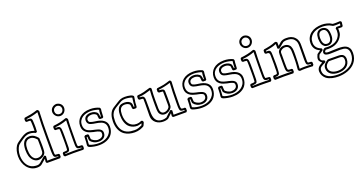

<svg xmlns="http://www.w3.org/2000/svg" viewBox="-48 -1580 5077 2702"><g transform="rotate(-20 2490.5 -229.0)"><path d="M395 -338.9Q385.7 -349.6 375.7 -359.6Q365.7 -369.6 354.2 -377.2Q342.8 -384.8 329.3 -389.4Q315.9 -394 298.8 -394Q272.5 -394 255.1 -382.8Q237.8 -371.6 227.5 -352.8Q217.3 -334 213.4 -309.8Q209.5 -285.6 209.5 -259.3Q209.5 -231.9 213.9 -202.9Q218.3 -173.8 229.2 -150.1Q240.2 -126.5 259.5 -111.3Q278.8 -96.2 308.1 -96.2Q320.3 -96.2 332.5 -99.1Q344.7 -102.1 355.7 -107.4Q366.7 -112.8 375.2 -120.8Q383.8 -128.9 388.7 -139.2Q394.5 -151.9 394.5 -165.8Q394.5 -179.7 395 -193.4Q395.5 -203.6 395.8 -213.9Q396 -224.1 396 -234.4Q396 -248.5 396 -259.8Q396 -271 396 -281.7Q396 -292.5 395.8 -304Q395.5 -315.4 395 -329.6ZM422.4 -349.1Q422.9 -333 423.6 -318.6Q424.3 -304.2 424.8 -289.6Q425.3 -274.9 425.5 -259.5Q425.8 -244.1 425.8 -225.6Q425.8 -212.4 425.3 -197.5Q424.8 -182.6 423.8 -168.7Q422.9 -154.8 420.7 -143.6Q418.5 -132.3 415 -126Q407.7 -112.8 396.2 -101.6Q384.8 -90.3 370.4 -82.5Q356 -74.7 340.1 -70.3Q324.2 -65.9 308.1 -65.9Q285.6 -65.9 266.8 -74.7Q248 -83.5 233.2 -97.9Q218.3 -112.3 207.8 -130.6Q197.3 -148.9 191.9 -168Q186.5 -186 183.6 -210Q180.7 -233.9 180.7 -259.3Q180.7 -294.4 186.8 -324.5Q192.9 -354.5 206.8 -376.5Q220.7 -398.4 242.9 -410.9Q265.1 -423.3 297.4 -423.3Q318.8 -423.3 335.9 -418Q353 -412.6 367.4 -403.6Q381.8 -394.5 394.3 -382.6Q406.7 -370.6 418 -357.4ZM615.2 -37.1V-2Q611.3 2.4 608.2 6.6Q605 10.7 601.1 14.6Q568.8 14.6 537.6 14.9Q506.3 15.1 474.1 15.1Q458.5 15.1 442.4 14.9Q426.3 14.6 410.6 14.6Q402.3 14.6 398.4 8.5Q394.5 2.4 391.1 -4.4Q392.6 -15.6 393.3 -22.9Q394 -30.3 394.8 -35.2Q395.5 -40 396 -43.5Q396.5 -46.9 397.5 -51.3Q389.2 -44.9 384.3 -41.3Q379.4 -37.6 375.5 -34.2Q371.6 -30.8 366.9 -26.9Q362.3 -22.9 354 -16.1Q341.8 -5.9 329.3 5.4Q316.9 16.6 300.8 22Q289.6 25.9 277.6 27.3Q265.6 28.8 253.9 28.8Q207 28.8 169.9 9Q132.8 -10.7 106.7 -43.7Q80.6 -76.7 66.7 -119.9Q52.7 -163.1 52.7 -209.5Q52.7 -229.5 55.2 -250.2Q57.6 -271 62.5 -291.3Q67.4 -311.5 75 -329.6Q82.5 -347.7 92.3 -362.3Q106.4 -383.3 127.4 -398.4Q148.4 -413.6 168.9 -427.7Q184.6 -438.5 200.4 -449Q216.3 -459.5 233.2 -468Q250 -476.6 268.6 -481.7Q287.1 -486.8 308.6 -486.8Q331.1 -486.8 353 -482.4Q375 -478 394 -470.7Q394.5 -481.4 394.8 -491.9Q395 -502.4 395 -513.2Q395 -527.8 394.8 -542.5Q394.5 -557.1 394 -570.8Q393.6 -584.5 392.8 -595.9Q392.1 -607.4 390.6 -615.2Q390.6 -623 385.3 -625Q379.9 -627 371.6 -627Q360.4 -627 349.6 -626.5Q338.9 -626 332 -626L316.9 -641.1V-677.2Q319.8 -681.2 322.8 -684.3Q325.7 -687.5 328.6 -690.9Q378.9 -697.3 426.5 -707Q474.1 -716.8 521.5 -733.4Q534.7 -733.4 540.5 -726.3Q546.4 -719.2 551.3 -709Q546.4 -613.8 545.2 -519.3Q543.9 -424.8 543.9 -329.6Q543.9 -320.8 543.9 -301.5Q543.9 -282.2 544.2 -258.1Q544.4 -233.9 544.4 -207.8Q544.4 -181.6 544.7 -158.7Q544.9 -135.7 545.2 -118.9Q545.4 -102.1 545.4 -96.7Q545.9 -87.4 546.1 -75.7Q546.4 -64 550.3 -55.7Q563.5 -53.2 576.2 -52Q588.9 -50.8 602.5 -49.8ZM578.1 -22Q570.3 -22.9 562.7 -23.2Q555.2 -23.4 548.6 -24.9Q542 -26.4 536.4 -29.3Q530.8 -32.2 526.9 -38.1Q521.5 -46.9 519 -62.7Q516.6 -78.6 515.6 -96.2Q514.6 -113.8 514.6 -130.4Q514.6 -147 514.6 -156.2V-201.7V-327.1Q514.6 -421.9 515.9 -515.1Q517.1 -608.4 522 -702.6Q479 -688 435.3 -678.5Q391.6 -668.9 346.2 -663.6V-654.8Q348.6 -654.8 353.5 -655Q358.4 -655.3 365.2 -655.3Q372.6 -655.3 380.4 -654.8Q388.2 -654.3 395 -652.8Q401.9 -651.4 406.7 -648.4Q411.6 -645.5 413.1 -640.6Q419.4 -631.3 420.7 -617.7Q421.9 -604 422.4 -593.8Q423.3 -573.2 424.1 -553Q424.8 -532.7 424.8 -512.2Q424.8 -479 421.9 -446.8Q417.5 -443.8 412.8 -441.2Q408.2 -438.5 403.3 -435.5Q393.1 -439.9 383.1 -443.8Q373 -447.8 362.5 -450.9Q352.1 -454.1 340.3 -455.8Q328.6 -457.5 314.9 -457.5Q293 -457.5 275.6 -452.9Q258.3 -448.2 242.9 -440.4Q227.5 -432.6 213.9 -423.1Q200.2 -413.6 185.5 -403.8Q169.4 -392.6 153.3 -381.1Q137.2 -369.6 123 -355.5Q102.5 -326.2 92 -288.8Q81.5 -251.5 81.5 -211.9Q81.5 -186.5 85.9 -161.4Q90.3 -136.2 99.1 -113.3Q107.9 -90.3 121.3 -70.6Q134.8 -50.8 152.8 -36.1Q176.3 -16.6 205.1 -9Q233.9 -1.5 263.7 -1.5Q276.4 -1.5 285.9 -4.6Q295.4 -7.8 303.7 -12.9Q312 -18.1 320.1 -25.1Q328.1 -32.2 337.4 -40Q353.5 -53.7 369.1 -67.9Q384.8 -82 401.9 -95.2Q407.2 -92.3 412.8 -89.6Q418.5 -86.9 423.8 -84.5Q423.3 -73.7 422.9 -65.7Q422.4 -57.6 421.9 -50Q421.4 -42.5 420.9 -34.2Q420.4 -25.9 420.4 -14.2V-13.2Q424.8 -13.7 429.2 -14.2Q433.6 -14.6 440.9 -14.9Q448.2 -15.1 460 -15.4Q471.7 -15.6 490.7 -15.6Q507.8 -15.6 530.8 -15.4Q553.7 -15.1 585.9 -14.6V-22Z M659.2 -0.5V-36.6Q662.1 -40.5 665 -43.7Q668 -46.9 670.9 -50.3Q685.1 -51.3 700.9 -51.8Q716.8 -52.2 730.5 -57.6L731.9 -62Q732.4 -63.5 732.9 -64.5Q732.9 -63.5 732.2 -60.8Q731.4 -58.1 730.5 -58.1Q731.9 -58.1 732.9 -65.7Q733.9 -73.2 734.6 -85.7Q735.4 -98.1 735.8 -113.8Q736.3 -129.4 736.6 -145.5Q736.8 -161.6 736.8 -176.5Q736.8 -191.4 736.8 -202.1Q736.8 -229.5 736.3 -255.1Q735.8 -280.8 735.8 -309.1Q735.8 -318.4 735.6 -328.4Q735.4 -338.4 734.9 -347.7Q734.4 -356.9 733.4 -364.3Q732.4 -371.6 730.5 -375Q716.8 -378.4 702.6 -378.7Q688.5 -378.9 674.3 -378.9L659.2 -394V-431.2Q662.1 -435.1 665 -438.2Q668 -441.4 670.9 -444.8Q696.8 -447.8 721.2 -451.4Q745.6 -455.1 769.3 -460.2Q793 -465.3 816.4 -472.2Q839.8 -479 864.3 -488.3Q877 -488.3 882.8 -481.4Q888.7 -474.6 893.1 -464.8Q889.2 -405.8 888.4 -348.6Q887.7 -291.5 887.7 -232.9Q887.7 -217.8 887.7 -205.8Q887.7 -193.8 887.5 -181.2Q887.2 -168.5 887.2 -152.8Q887.2 -137.2 887.2 -115.2Q887.2 -98.6 888.2 -82.8Q889.2 -66.9 892.6 -58.6Q893.6 -58.6 893.6 -58.1Q907.7 -55.2 922.1 -54.4Q936.5 -53.7 950.7 -52.7Q956.5 -45.9 963.4 -40V-2Q959.5 2.4 956.3 6.6Q953.1 10.7 949.2 14.6Q911.6 13.7 874 12.7Q836.4 11.7 798.3 11.7Q736.8 11.7 674.3 14.6ZM807.1 -17.6Q839.4 -17.6 870.8 -16.8Q902.3 -16.1 934.1 -15.1V-24.4Q915.5 -25.4 901.4 -26.4Q887.2 -27.3 877.7 -33.9Q868.2 -40.5 863.5 -54.9Q858.9 -69.3 858.9 -97.2Q858.9 -117.2 858.6 -136.7Q858.4 -156.2 858.4 -175.8Q858.4 -181.6 858.6 -202.1Q858.9 -222.7 859.1 -250.7Q859.4 -278.8 859.9 -311Q860.4 -343.3 860.8 -372.6Q861.3 -401.9 862.1 -424.8Q862.8 -447.8 863.3 -457Q820.8 -440.4 777.3 -430.9Q733.9 -421.4 688.5 -417.5V-408.2Q705.6 -407.7 719.5 -407Q733.4 -406.2 743.2 -399.7Q752.9 -393.1 758.3 -377.9Q763.7 -362.8 763.7 -333Q763.7 -329.6 764.2 -326.2Q764.6 -322.8 764.6 -318.8Q764.6 -319.8 764.9 -311Q765.1 -302.2 765.1 -290Q765.1 -277.8 765.4 -264.9Q765.6 -252 765.6 -243.7Q765.6 -205.6 765.1 -168.5Q764.6 -131.3 764.6 -93.8Q764.6 -84.5 763.9 -75.2Q763.2 -65.9 760.3 -58.1Q759.8 -44.9 752 -38.1Q744.1 -31.2 733.2 -27.8Q722.2 -24.4 710 -23.9Q697.8 -23.4 688.5 -22.5V-14.6ZM809.6 -721.7Q826.2 -720.2 841.8 -713.9Q857.4 -707.5 869.6 -696.3Q881.8 -685.1 889.2 -669.4Q896.5 -653.8 896.5 -633.3Q896.5 -615.7 889.9 -599.4Q883.3 -583 871.6 -570.3Q859.9 -557.6 843.5 -550Q827.1 -542.5 808.1 -542.5Q789.1 -542.5 772.7 -550Q756.3 -557.6 744.4 -570.3Q732.4 -583 725.3 -599.4Q718.3 -615.7 718.3 -633.3Q718.3 -650.4 724.6 -665.8Q731 -681.2 742.4 -692.9Q753.9 -704.6 769.8 -712.2Q785.6 -719.7 804.7 -721.2ZM808.1 -692.4Q793 -690.9 781.7 -685.3Q770.5 -679.7 762.9 -671.4Q755.4 -663.1 751.7 -652.6Q748 -642.1 748 -631.3Q748 -620.1 752 -609.4Q755.9 -598.6 763.4 -590.3Q771 -582 782.5 -576.9Q793.9 -571.8 808.6 -571.8Q822.8 -571.8 833.7 -576.9Q844.7 -582 852.1 -590.6Q859.4 -599.1 863.3 -609.9Q867.2 -620.6 867.2 -631.8Q867.2 -642.6 863.5 -652.8Q859.9 -663.1 852.5 -671.4Q845.2 -679.7 834.2 -685.3Q823.2 -690.9 808.1 -692.4Z M1042 -168.5H1081.1Q1086.9 -161.6 1093.8 -155.8Q1094.7 -138.2 1095 -124.3Q1095.2 -110.4 1097.7 -93.3Q1100.6 -86.4 1110.4 -78.1Q1120.1 -69.8 1133.5 -62.7Q1147 -55.7 1162.1 -51Q1177.2 -46.4 1191.4 -46.4Q1206.1 -46.4 1220.5 -50Q1234.9 -53.7 1246.6 -61Q1258.3 -68.4 1265.6 -80.1Q1272.9 -91.8 1272.9 -107.9Q1272.9 -113.3 1272.5 -119.6Q1272 -126 1269.5 -131.3Q1265.1 -141.1 1252 -147.7Q1238.8 -154.3 1223.4 -158.7Q1208 -163.1 1193.1 -165.8Q1178.2 -168.5 1169.4 -170.4Q1143.1 -176.3 1116.2 -185.5Q1089.4 -194.8 1067.9 -210.9Q1046.4 -227.1 1033 -251.7Q1019.5 -276.4 1019.5 -313Q1019.5 -351.1 1033.7 -383.5Q1047.9 -416 1075 -439.7Q1102.1 -463.4 1141.8 -477.1Q1181.6 -490.7 1232.9 -490.7Q1269.5 -490.7 1304.7 -483.2Q1339.8 -475.6 1369.1 -460.9Q1375 -452.6 1376.7 -446.5Q1378.4 -440.4 1377.9 -434.6Q1377.4 -428.7 1376 -422.4Q1374.5 -416 1374 -407.2L1369.6 -322.3Q1366.2 -319.3 1363 -316.4Q1359.9 -313.5 1356 -310.5Q1346.7 -310.5 1337.4 -310.8Q1328.1 -311 1318.4 -311L1303.7 -321.3Q1300.8 -335.4 1300 -350.3Q1299.3 -365.2 1296.9 -379.9Q1282.7 -396.5 1263.4 -403.6Q1244.1 -410.6 1223.1 -410.6Q1208 -410.6 1194.3 -407.2Q1180.7 -403.8 1170.4 -397.2Q1160.2 -390.6 1154.1 -380.9Q1147.9 -371.1 1147.9 -357.9Q1147.9 -346.7 1153.8 -333.5Q1157.2 -326.2 1169.2 -320.8Q1181.2 -315.4 1195.8 -311.8Q1210.4 -308.1 1224.6 -306.2Q1238.8 -304.2 1246.1 -303.2Q1279.8 -299.3 1310.1 -289.8Q1340.3 -280.3 1363 -264.2Q1385.7 -248 1398.9 -224.1Q1412.1 -200.2 1412.1 -167Q1412.1 -130.4 1402.8 -101.3Q1393.6 -72.3 1377.2 -50Q1360.8 -27.8 1338.6 -12.5Q1316.4 2.9 1291 12.7Q1265.6 22.5 1237.8 26.9Q1210 31.2 1182.6 31.2Q1164.6 31.2 1146.7 29.8Q1128.9 28.3 1111.8 24.9Q1104.5 23.4 1092 21Q1079.6 18.6 1066.9 15.1Q1054.2 11.7 1042.7 7.1Q1031.2 2.4 1025.9 -2.9Q1021 -7.8 1019.5 -13.9Q1018.1 -20 1018.1 -27.8Q1018.1 -39.6 1020 -51.8Q1022 -64 1022.5 -72.3L1025.4 -154.3ZM1046.4 -25.4Q1059.1 -18.1 1075.7 -12.9Q1092.3 -7.8 1110.6 -4.2Q1128.9 -0.5 1147.9 1.2Q1167 2.9 1184.6 2.9Q1218.3 2.9 1253.7 -5.9Q1289.1 -14.6 1317.9 -34.2Q1346.7 -53.7 1365.2 -84.5Q1383.8 -115.2 1383.8 -159.7Q1383.8 -186.5 1375.5 -204.8Q1367.2 -223.1 1353 -235.6Q1338.9 -248 1320.6 -255.4Q1302.2 -262.7 1282.2 -267.3Q1262.2 -272 1241.7 -274.9Q1221.2 -277.8 1203.6 -281.2Q1184.1 -285.2 1168.7 -290.3Q1153.3 -295.4 1142.3 -304.4Q1131.3 -313.5 1125.5 -327.4Q1119.6 -341.3 1119.6 -362.8Q1120.1 -383.3 1129.2 -397.9Q1138.2 -412.6 1152.6 -421.9Q1167 -431.2 1185.3 -435.5Q1203.6 -439.9 1222.2 -439.9Q1254.9 -439.9 1279.8 -428.7Q1296.9 -420.9 1306.6 -412.6Q1316.4 -404.3 1321.3 -394Q1326.2 -383.8 1327.9 -370.6Q1329.6 -357.4 1331.1 -339.8H1341.3Q1342.3 -365.7 1343 -389.4Q1343.8 -413.1 1349.1 -438Q1345.7 -441.4 1333 -445.3Q1320.3 -449.2 1303.2 -452.9Q1286.1 -456.5 1267.6 -459Q1249 -461.4 1234.4 -461.4Q1199.7 -461.4 1166.3 -453.4Q1132.8 -445.3 1106.4 -428Q1080.1 -410.6 1064 -383.5Q1047.9 -356.4 1047.9 -318.8Q1047.9 -293.5 1054.7 -275.1Q1061.5 -256.8 1073.2 -244.1Q1085 -231.4 1100.6 -223.4Q1116.2 -215.3 1133.5 -210Q1150.9 -204.6 1169.2 -200.7Q1187.5 -196.8 1204.1 -192.9Q1223.6 -188 1241.5 -182.4Q1259.3 -176.8 1272.9 -167.7Q1286.6 -158.7 1294.7 -145.3Q1302.7 -131.8 1302.7 -111.8Q1302.7 -86.9 1293.7 -69.3Q1284.7 -51.8 1269.5 -40.3Q1254.4 -28.8 1234.9 -23.4Q1215.3 -18.1 1194.3 -18.1Q1155.3 -18.1 1123.3 -33.9Q1091.3 -49.8 1072.3 -76.7Q1070.3 -79.6 1068.8 -87.6Q1067.4 -95.7 1066.7 -105.2Q1065.9 -114.7 1065.4 -123.5Q1064.9 -132.3 1064.9 -137.2L1053.7 -138.7Z M1879.4 -57.1Q1874 -44.9 1869.1 -33Q1864.3 -21 1857.9 -9.8Q1856 -6.3 1847.4 -1.7Q1838.9 2.9 1828.6 7.6Q1818.4 12.2 1808.3 15.9Q1798.3 19.5 1793.9 21Q1757.3 32.7 1713.9 32.7Q1673.8 32.7 1634.8 22.2Q1595.7 11.7 1565.4 -8.8Q1540.5 -25.9 1523.4 -48.8Q1506.3 -71.8 1495.6 -98.6Q1484.9 -125.5 1480 -154.8Q1475.1 -184.1 1475.1 -213.4Q1475.1 -238.3 1478.8 -264.9Q1482.4 -291.5 1491.2 -316.2Q1500 -340.8 1515.1 -362.3Q1530.3 -383.8 1553.2 -398.4Q1556.2 -400.4 1567.1 -407.2Q1578.1 -414.1 1590.8 -422.1Q1603.5 -430.2 1614.5 -437Q1625.5 -443.8 1628.4 -445.8Q1645 -456.5 1658.9 -464.1Q1672.9 -471.7 1686.8 -476.6Q1700.7 -481.4 1716.1 -483.6Q1731.4 -485.8 1751 -485.8Q1770.5 -485.8 1792.5 -483.4Q1814.5 -481 1833.3 -475.8Q1852.1 -470.7 1864.5 -462.4Q1877 -454.1 1877 -442.4Q1877 -441.4 1876.7 -440.9Q1876.5 -440.4 1876.5 -439.5Q1874 -418.9 1869.9 -398.4Q1865.7 -377.9 1863.8 -357.4Q1862.8 -341.3 1862.3 -325Q1861.8 -308.6 1859.4 -292.5Q1856 -289.6 1852.8 -286.6Q1849.6 -283.7 1845.7 -280.8H1807.6L1792.5 -295.9Q1791.5 -310.1 1790.5 -324.7Q1789.6 -339.4 1786.1 -353.5Q1775.4 -368.7 1754.6 -376.2Q1733.9 -383.8 1711.9 -383.8Q1686.5 -383.8 1669.9 -374Q1653.3 -364.3 1644 -347.7Q1634.8 -331.1 1631.1 -309.1Q1627.4 -287.1 1627.4 -262.7Q1627.4 -219.2 1637.7 -183.8Q1647.9 -148.4 1667.5 -123Q1687 -97.7 1714.6 -84Q1742.2 -70.3 1776.9 -70.3Q1795.4 -70.3 1814.2 -74.7Q1833 -79.1 1850.1 -88.4Q1854.5 -87.9 1857.9 -87.6Q1861.3 -87.4 1864.3 -86.2Q1867.2 -85 1870.1 -82.5Q1873 -80.1 1877 -74.7ZM1836.9 -52.7Q1832 -52.2 1825 -50.3Q1817.9 -48.3 1810.1 -46.4Q1802.2 -44.4 1793.9 -42.7Q1785.6 -41 1778.3 -41Q1749 -41 1721.2 -50Q1693.4 -59.1 1669.4 -77.1Q1648.9 -92.8 1635.5 -114.5Q1622.1 -136.2 1614 -161.1Q1606 -186 1602.5 -212.6Q1599.1 -239.3 1599.1 -264.6Q1599.1 -286.1 1602.3 -308.8Q1605.5 -331.5 1613.5 -351.6Q1621.6 -371.6 1635.3 -386.2Q1648.9 -400.9 1669.9 -406.2Q1680.2 -408.7 1691.7 -410.4Q1703.1 -412.1 1715.8 -412.1Q1730.5 -412.1 1744.9 -409.7Q1759.3 -407.2 1772.2 -401.9Q1785.2 -396.5 1795.7 -387.7Q1806.2 -378.9 1813 -366.2Q1815.4 -362.3 1816.9 -355Q1818.4 -347.7 1819.1 -339.4Q1819.8 -331.1 1820.3 -323Q1820.8 -314.9 1820.8 -310.1H1832.5Q1833 -314 1834.2 -329.3Q1835.4 -344.7 1837.4 -364.5Q1839.4 -384.3 1841.8 -404.8Q1844.2 -425.3 1847.2 -439.5Q1838.4 -443.4 1826.7 -446.5Q1814.9 -449.7 1801.5 -452.1Q1788.1 -454.6 1773.9 -456.1Q1759.8 -457.5 1746.1 -457.5Q1728 -457.5 1714.1 -454.6Q1700.2 -451.7 1688.7 -446.8Q1677.2 -441.9 1666.7 -435.3Q1656.2 -428.7 1645 -421.9Q1629.4 -412.1 1613 -402.8Q1596.7 -393.6 1581.3 -382.8Q1565.9 -372.1 1552.2 -359.4Q1538.6 -346.7 1528.8 -329.6Q1513.2 -303.2 1509 -272Q1504.9 -240.7 1504.9 -212.4Q1504.9 -182.6 1510.3 -153.3Q1515.6 -124 1527.8 -98.1Q1540 -72.3 1560.1 -51.5Q1580.1 -30.8 1609.4 -17.6Q1636.7 -5.4 1665.8 -1.5Q1694.8 2.4 1724.1 2.4Q1753.9 2.4 1780.8 -6.3Q1807.6 -15.1 1834 -27.8Q1836.4 -33.2 1837.6 -35.9Q1838.9 -38.6 1839.8 -40.8Q1840.8 -43 1842 -45.7Q1843.3 -48.3 1845.7 -53.7Z M1916 -392.1V-429.2Q1918.9 -433.1 1921.9 -436.3Q1924.8 -439.5 1927.7 -442.9Q1978 -445.8 2025.6 -457.8Q2073.2 -469.7 2121.1 -485.4Q2129.9 -483.4 2136 -480Q2142.1 -476.6 2145 -462.9Q2141.6 -418.9 2140.1 -376Q2138.7 -333 2138.7 -289.1Q2138.7 -266.6 2139.2 -235.1Q2139.6 -203.6 2139.6 -167Q2140.1 -152.3 2143.1 -138.7Q2146 -125 2152.8 -114.5Q2159.7 -104 2170.7 -97.4Q2181.6 -90.8 2198.2 -90.8Q2209.5 -90.8 2220.9 -94.2Q2232.4 -97.7 2242.7 -103.3Q2252.9 -108.9 2261.5 -116.7Q2270 -124.5 2275.9 -133.3Q2281.2 -141.6 2282.5 -151.6Q2283.7 -161.6 2283.7 -171.4Q2283.7 -175.3 2283.7 -190.7Q2283.7 -206.1 2283.4 -227.1Q2283.2 -248 2283.2 -271.5Q2283.2 -294.9 2283 -315.2Q2282.7 -335.4 2282.5 -349.6Q2282.2 -363.8 2282.2 -365.2Q2282.2 -366.7 2282.5 -367.7Q2282.7 -368.7 2282.7 -369.6Q2282.7 -371.6 2281 -372.3Q2279.3 -373 2272.5 -373Q2278.3 -373 2278.3 -373.5Q2278.3 -373.5 2272 -374Q2265.6 -374.5 2256.8 -375.2Q2248 -376 2238.8 -376.5Q2229.5 -377 2224.1 -377L2209 -392.1V-429.2Q2211.9 -433.1 2214.8 -436.3Q2217.8 -439.5 2220.7 -442.9Q2246.6 -446.8 2272.2 -450Q2297.9 -453.1 2323.7 -458.5Q2347.2 -463.9 2370.1 -470.9Q2393.1 -478 2416.5 -485.4Q2429.2 -485.4 2434.1 -478.8Q2439 -472.2 2442.9 -462.9Q2438.5 -388.7 2436.3 -316.7Q2434.1 -244.6 2434.1 -170.9Q2434.1 -164.1 2433.8 -151.6Q2433.6 -139.2 2433.6 -124.5Q2433.6 -101.6 2434.3 -87.4Q2435.1 -73.2 2438.5 -65.7Q2441.9 -58.1 2449.2 -55.4Q2456.5 -52.7 2469.7 -52.7Q2474.6 -52.7 2480.5 -53Q2486.3 -53.2 2493.2 -53.7Q2499 -46.9 2505.9 -41V-2Q2502 2.4 2498.8 6.6Q2495.6 10.7 2491.7 14.6H2298.8Q2294.9 12.7 2290.3 10.5Q2285.6 8.3 2283.2 4.4L2280.3 -4.4L2283.2 -46.4Q2273.4 -39.1 2263.2 -29.3Q2252.9 -19.5 2243.9 -10.5Q2234.9 -1.5 2227.3 5.6Q2219.7 12.7 2215.3 14.6Q2206.5 18.6 2197 21.2Q2187.5 23.9 2178 25.4Q2168.5 26.9 2159.4 27.3Q2150.4 27.8 2142.6 27.8Q2113.8 27.8 2085.7 19Q2057.6 10.3 2035.4 -7.6Q2013.2 -25.4 1999.5 -52Q1985.8 -78.6 1985.8 -113.8Q1985.8 -157.2 1986.8 -200.4Q1987.8 -243.7 1987.8 -287.6Q1987.8 -300.8 1987.8 -314.2Q1987.8 -327.6 1987.3 -341.3Q1987.3 -343.8 1987.5 -346.9Q1987.8 -350.1 1987.8 -354Q1987.8 -359.4 1987.1 -364.3Q1986.3 -369.1 1983.9 -371.6Q1979 -374 1972.2 -375Q1965.3 -376 1958 -376.2Q1950.7 -376.5 1943.6 -376.5Q1936.5 -376.5 1931.2 -377ZM1949.7 -406.2Q1960 -405.3 1971.7 -405.3Q1983.4 -405.3 1993.4 -400.4Q2003.4 -395.5 2010 -382.6Q2016.6 -369.6 2016.6 -342.8Q2016.6 -338.4 2016.8 -323.5Q2017.1 -308.6 2017.1 -291.3Q2017.1 -273.9 2017.3 -259Q2017.6 -244.1 2017.6 -239.7Q2017.6 -223.1 2017.6 -215.1Q2017.6 -207 2017.3 -201.2Q2017.1 -195.3 2017.1 -188.2Q2017.1 -181.2 2017.1 -166.5Q2017.1 -131.3 2022.2 -100.8Q2027.3 -70.3 2041.3 -48.1Q2055.2 -25.9 2079.1 -12.9Q2103 0 2141.1 0Q2170.9 0 2202.1 -11.2Q2224.1 -32.2 2245.4 -52.7Q2266.6 -73.2 2291 -91.8Q2296.4 -88.9 2302 -86.2Q2307.6 -83.5 2313 -81.1Q2313 -69.3 2313 -62Q2313 -54.7 2312.5 -48.1Q2312 -41.5 2311.5 -33.9Q2311 -26.4 2310.1 -14.6Q2312 -14.6 2313 -14.6Q2314 -14.6 2315.4 -14.4Q2316.9 -14.2 2320.1 -14.2Q2323.2 -14.2 2330.1 -14.2Q2336.9 -14.2 2348.1 -14.2Q2359.4 -14.2 2376.7 -14.4Q2394 -14.6 2418.5 -14.6Q2442.9 -14.6 2476.6 -14.6V-25.4Q2463.9 -25.9 2449 -26.9Q2434.1 -27.8 2422.9 -34.7Q2415 -39.6 2411.4 -51.3Q2407.7 -63 2406.2 -76.7Q2404.8 -90.3 2404.8 -103.5Q2404.8 -116.7 2404.8 -124.5V-169.4Q2404.8 -241.7 2407 -312Q2409.2 -382.3 2413.1 -454.1Q2369.1 -439.9 2326.7 -430.7Q2284.2 -421.4 2238.3 -416V-406.2Q2244.6 -405.8 2256.3 -405.8Q2268.1 -405.8 2280 -402.8Q2292 -399.9 2301.3 -392.1Q2310.5 -384.3 2311.5 -368.2Q2312 -363.8 2312.3 -350.1Q2312.5 -336.4 2312.7 -320.8Q2313 -305.2 2313.2 -291.5Q2313.5 -277.8 2313.5 -273.4Q2313.5 -249.5 2313.2 -225.8Q2313 -202.1 2313 -178.7Q2313 -163.1 2311.3 -147.2Q2309.6 -131.3 2300.8 -117.7Q2293 -105.5 2281.5 -95.2Q2270 -85 2256.3 -77.6Q2242.7 -70.3 2227.8 -66.2Q2212.9 -62 2197.8 -62Q2179.2 -62 2162.4 -68.8Q2145.5 -75.7 2132.3 -91.3Q2119.1 -106.9 2115.2 -126.5Q2111.3 -146 2110.4 -165.5Q2109.4 -196.8 2109.4 -227.3Q2109.4 -257.8 2109.4 -287.6Q2109.4 -329.1 2110.6 -370.1Q2111.8 -411.1 2115.2 -452.6Q2073.7 -439.5 2031.5 -428.5Q1989.3 -417.5 1945.3 -415V-406.7Z M2584.5 -168.5H2623.5Q2629.4 -161.6 2636.2 -155.8Q2637.2 -138.2 2637.5 -124.3Q2637.7 -110.4 2640.1 -93.3Q2643.1 -86.4 2652.8 -78.1Q2662.6 -69.8 2676 -62.7Q2689.5 -55.7 2704.6 -51Q2719.7 -46.4 2733.9 -46.4Q2748.5 -46.4 2762.9 -50Q2777.3 -53.7 2789.1 -61Q2800.8 -68.4 2808.1 -80.1Q2815.4 -91.8 2815.4 -107.9Q2815.4 -113.3 2814.9 -119.6Q2814.5 -126 2812 -131.3Q2807.6 -141.1 2794.4 -147.7Q2781.2 -154.3 2765.9 -158.7Q2750.5 -163.1 2735.6 -165.8Q2720.7 -168.5 2711.9 -170.4Q2685.5 -176.3 2658.7 -185.5Q2631.8 -194.8 2610.4 -210.9Q2588.9 -227.1 2575.4 -251.7Q2562 -276.4 2562 -313Q2562 -351.1 2576.2 -383.5Q2590.3 -416 2617.4 -439.7Q2644.5 -463.4 2684.3 -477.1Q2724.1 -490.7 2775.4 -490.7Q2812 -490.7 2847.2 -483.2Q2882.3 -475.6 2911.6 -460.9Q2917.5 -452.6 2919.2 -446.5Q2920.9 -440.4 2920.4 -434.6Q2919.9 -428.7 2918.5 -422.4Q2917 -416 2916.5 -407.2L2912.1 -322.3Q2908.7 -319.3 2905.5 -316.4Q2902.3 -313.5 2898.4 -310.5Q2889.2 -310.5 2879.9 -310.8Q2870.6 -311 2860.8 -311L2846.2 -321.3Q2843.3 -335.4 2842.5 -350.3Q2841.8 -365.2 2839.4 -379.9Q2825.2 -396.5 2805.9 -403.6Q2786.6 -410.6 2765.6 -410.6Q2750.5 -410.6 2736.8 -407.2Q2723.1 -403.8 2712.9 -397.2Q2702.6 -390.6 2696.5 -380.9Q2690.4 -371.1 2690.4 -357.9Q2690.4 -346.7 2696.3 -333.5Q2699.7 -326.2 2711.7 -320.8Q2723.6 -315.4 2738.3 -311.8Q2752.9 -308.1 2767.1 -306.2Q2781.2 -304.2 2788.6 -303.2Q2822.3 -299.3 2852.5 -289.8Q2882.8 -280.3 2905.5 -264.2Q2928.2 -248 2941.4 -224.1Q2954.6 -200.2 2954.6 -167Q2954.6 -130.4 2945.3 -101.3Q2936 -72.3 2919.7 -50Q2903.3 -27.8 2881.1 -12.5Q2858.9 2.9 2833.5 12.7Q2808.1 22.5 2780.3 26.9Q2752.4 31.2 2725.1 31.2Q2707 31.2 2689.2 29.8Q2671.4 28.3 2654.3 24.9Q2647 23.4 2634.5 21Q2622.1 18.6 2609.4 15.1Q2596.7 11.7 2585.2 7.1Q2573.7 2.4 2568.4 -2.9Q2563.5 -7.8 2562 -13.9Q2560.5 -20 2560.5 -27.8Q2560.5 -39.6 2562.5 -51.8Q2564.5 -64 2564.9 -72.3L2567.9 -154.3ZM2588.9 -25.4Q2601.6 -18.1 2618.2 -12.9Q2634.8 -7.8 2653.1 -4.2Q2671.4 -0.5 2690.4 1.2Q2709.5 2.9 2727.1 2.9Q2760.7 2.9 2796.1 -5.9Q2831.5 -14.6 2860.4 -34.2Q2889.2 -53.7 2907.7 -84.5Q2926.3 -115.2 2926.3 -159.7Q2926.3 -186.5 2918 -204.8Q2909.7 -223.1 2895.5 -235.6Q2881.3 -248 2863 -255.4Q2844.7 -262.7 2824.7 -267.3Q2804.7 -272 2784.2 -274.9Q2763.7 -277.8 2746.1 -281.2Q2726.6 -285.2 2711.2 -290.3Q2695.8 -295.4 2684.8 -304.4Q2673.8 -313.5 2668 -327.4Q2662.1 -341.3 2662.1 -362.8Q2662.6 -383.3 2671.6 -397.9Q2680.7 -412.6 2695.1 -421.9Q2709.5 -431.2 2727.8 -435.5Q2746.1 -439.9 2764.6 -439.9Q2797.4 -439.9 2822.3 -428.7Q2839.4 -420.9 2849.1 -412.6Q2858.9 -404.3 2863.8 -394Q2868.7 -383.8 2870.4 -370.6Q2872.1 -357.4 2873.5 -339.8H2883.8Q2884.8 -365.7 2885.5 -389.4Q2886.2 -413.1 2891.6 -438Q2888.2 -441.4 2875.5 -445.3Q2862.8 -449.2 2845.7 -452.9Q2828.6 -456.5 2810.1 -459Q2791.5 -461.4 2776.9 -461.4Q2742.2 -461.4 2708.7 -453.4Q2675.3 -445.3 2648.9 -428Q2622.6 -410.6 2606.4 -383.5Q2590.3 -356.4 2590.3 -318.8Q2590.3 -293.5 2597.2 -275.1Q2604 -256.8 2615.7 -244.1Q2627.4 -231.4 2643.1 -223.4Q2658.7 -215.3 2676 -210Q2693.4 -204.6 2711.7 -200.7Q2730 -196.8 2746.6 -192.9Q2766.1 -188 2783.9 -182.4Q2801.8 -176.8 2815.4 -167.7Q2829.1 -158.7 2837.2 -145.3Q2845.2 -131.8 2845.2 -111.8Q2845.2 -86.9 2836.2 -69.3Q2827.1 -51.8 2812 -40.3Q2796.9 -28.8 2777.3 -23.4Q2757.8 -18.1 2736.8 -18.1Q2697.8 -18.1 2665.8 -33.9Q2633.8 -49.8 2614.7 -76.7Q2612.8 -79.6 2611.3 -87.6Q2609.9 -95.7 2609.1 -105.2Q2608.4 -114.7 2607.9 -123.5Q2607.4 -132.3 2607.4 -137.2L2596.2 -138.7Z M3043 -168.5H3082Q3087.9 -161.6 3094.7 -155.8Q3095.7 -138.2 3095.9 -124.3Q3096.2 -110.4 3098.6 -93.3Q3101.6 -86.4 3111.3 -78.1Q3121.1 -69.8 3134.5 -62.7Q3147.9 -55.7 3163.1 -51Q3178.2 -46.4 3192.4 -46.4Q3207 -46.4 3221.4 -50Q3235.8 -53.7 3247.6 -61Q3259.3 -68.4 3266.6 -80.1Q3273.9 -91.8 3273.9 -107.9Q3273.9 -113.3 3273.4 -119.6Q3272.9 -126 3270.5 -131.3Q3266.1 -141.1 3252.9 -147.7Q3239.7 -154.3 3224.4 -158.7Q3209 -163.1 3194.1 -165.8Q3179.2 -168.5 3170.4 -170.4Q3144 -176.3 3117.2 -185.5Q3090.3 -194.8 3068.8 -210.9Q3047.4 -227.1 3033.9 -251.7Q3020.5 -276.4 3020.5 -313Q3020.5 -351.1 3034.7 -383.5Q3048.8 -416 3075.9 -439.7Q3103 -463.4 3142.8 -477.1Q3182.6 -490.7 3233.9 -490.7Q3270.5 -490.7 3305.7 -483.2Q3340.8 -475.6 3370.1 -460.9Q3376 -452.6 3377.7 -446.5Q3379.4 -440.4 3378.9 -434.6Q3378.4 -428.7 3377 -422.4Q3375.5 -416 3375 -407.2L3370.6 -322.3Q3367.2 -319.3 3364 -316.4Q3360.8 -313.5 3356.9 -310.5Q3347.7 -310.5 3338.4 -310.8Q3329.1 -311 3319.3 -311L3304.7 -321.3Q3301.8 -335.4 3301 -350.3Q3300.3 -365.2 3297.9 -379.9Q3283.7 -396.5 3264.4 -403.6Q3245.1 -410.6 3224.1 -410.6Q3209 -410.6 3195.3 -407.2Q3181.6 -403.8 3171.4 -397.2Q3161.1 -390.6 3155 -380.9Q3148.9 -371.1 3148.9 -357.9Q3148.9 -346.7 3154.8 -333.5Q3158.2 -326.2 3170.2 -320.8Q3182.1 -315.4 3196.8 -311.8Q3211.4 -308.1 3225.6 -306.2Q3239.7 -304.2 3247.1 -303.2Q3280.8 -299.3 3311 -289.8Q3341.3 -280.3 3364 -264.2Q3386.7 -248 3399.9 -224.1Q3413.1 -200.2 3413.1 -167Q3413.1 -130.4 3403.8 -101.3Q3394.5 -72.3 3378.2 -50Q3361.8 -27.8 3339.6 -12.5Q3317.4 2.9 3292 12.7Q3266.6 22.5 3238.8 26.9Q3210.9 31.2 3183.6 31.2Q3165.5 31.2 3147.7 29.8Q3129.9 28.3 3112.8 24.9Q3105.5 23.4 3093 21Q3080.6 18.6 3067.9 15.1Q3055.2 11.7 3043.7 7.1Q3032.2 2.4 3026.9 -2.9Q3022 -7.8 3020.5 -13.9Q3019 -20 3019 -27.8Q3019 -39.6 3021 -51.8Q3022.9 -64 3023.4 -72.3L3026.4 -154.3ZM3047.4 -25.4Q3060.1 -18.1 3076.7 -12.9Q3093.3 -7.8 3111.6 -4.2Q3129.9 -0.5 3148.9 1.2Q3168 2.9 3185.5 2.9Q3219.2 2.9 3254.6 -5.9Q3290 -14.6 3318.8 -34.2Q3347.7 -53.7 3366.2 -84.5Q3384.8 -115.2 3384.8 -159.7Q3384.8 -186.5 3376.5 -204.8Q3368.2 -223.1 3354 -235.6Q3339.8 -248 3321.5 -255.4Q3303.2 -262.7 3283.2 -267.3Q3263.2 -272 3242.7 -274.9Q3222.2 -277.8 3204.6 -281.2Q3185.1 -285.2 3169.7 -290.3Q3154.3 -295.4 3143.3 -304.4Q3132.3 -313.5 3126.5 -327.4Q3120.6 -341.3 3120.6 -362.8Q3121.1 -383.3 3130.1 -397.9Q3139.2 -412.6 3153.6 -421.9Q3168 -431.2 3186.3 -435.5Q3204.6 -439.9 3223.1 -439.9Q3255.9 -439.9 3280.8 -428.7Q3297.9 -420.9 3307.6 -412.6Q3317.4 -404.3 3322.3 -394Q3327.1 -383.8 3328.9 -370.6Q3330.6 -357.4 3332 -339.8H3342.3Q3343.3 -365.7 3344 -389.4Q3344.7 -413.1 3350.1 -438Q3346.7 -441.4 3334 -445.3Q3321.3 -449.2 3304.2 -452.9Q3287.1 -456.5 3268.6 -459Q3250 -461.4 3235.4 -461.4Q3200.7 -461.4 3167.2 -453.4Q3133.8 -445.3 3107.4 -428Q3081.1 -410.6 3064.9 -383.5Q3048.8 -356.4 3048.8 -318.8Q3048.8 -293.5 3055.7 -275.1Q3062.5 -256.8 3074.2 -244.1Q3085.9 -231.4 3101.6 -223.4Q3117.2 -215.3 3134.5 -210Q3151.9 -204.6 3170.2 -200.7Q3188.5 -196.8 3205.1 -192.9Q3224.6 -188 3242.4 -182.4Q3260.3 -176.8 3273.9 -167.7Q3287.6 -158.7 3295.7 -145.3Q3303.7 -131.8 3303.7 -111.8Q3303.7 -86.9 3294.7 -69.3Q3285.6 -51.8 3270.5 -40.3Q3255.4 -28.8 3235.8 -23.4Q3216.3 -18.1 3195.3 -18.1Q3156.2 -18.1 3124.3 -33.9Q3092.3 -49.8 3073.2 -76.7Q3071.3 -79.6 3069.8 -87.6Q3068.4 -95.7 3067.6 -105.2Q3066.9 -114.7 3066.4 -123.5Q3065.9 -132.3 3065.9 -137.2L3054.7 -138.7Z M3466.3 -0.5V-36.6Q3469.2 -40.5 3472.2 -43.7Q3475.1 -46.9 3478 -50.3Q3492.2 -51.3 3508.1 -51.8Q3523.9 -52.2 3537.6 -57.6L3539.1 -62Q3539.6 -63.5 3540 -64.5Q3540 -63.5 3539.3 -60.8Q3538.6 -58.1 3537.6 -58.1Q3539.1 -58.1 3540 -65.7Q3541 -73.2 3541.7 -85.7Q3542.5 -98.1 3543 -113.8Q3543.5 -129.4 3543.7 -145.5Q3543.9 -161.6 3543.9 -176.5Q3543.9 -191.4 3543.9 -202.1Q3543.9 -229.5 3543.5 -255.1Q3543 -280.8 3543 -309.1Q3543 -318.4 3542.7 -328.4Q3542.5 -338.4 3542 -347.7Q3541.5 -356.9 3540.5 -364.3Q3539.6 -371.6 3537.6 -375Q3523.9 -378.4 3509.8 -378.7Q3495.6 -378.9 3481.4 -378.9L3466.3 -394V-431.2Q3469.2 -435.1 3472.2 -438.2Q3475.1 -441.4 3478 -444.8Q3503.9 -447.8 3528.3 -451.4Q3552.7 -455.1 3576.4 -460.2Q3600.1 -465.3 3623.5 -472.2Q3647 -479 3671.4 -488.3Q3684.1 -488.3 3689.9 -481.4Q3695.8 -474.6 3700.2 -464.8Q3696.3 -405.8 3695.6 -348.6Q3694.8 -291.5 3694.8 -232.9Q3694.8 -217.8 3694.8 -205.8Q3694.8 -193.8 3694.6 -181.2Q3694.3 -168.5 3694.3 -152.8Q3694.3 -137.2 3694.3 -115.2Q3694.3 -98.6 3695.3 -82.8Q3696.3 -66.9 3699.7 -58.6Q3700.7 -58.6 3700.7 -58.1Q3714.8 -55.2 3729.2 -54.4Q3743.7 -53.7 3757.8 -52.7Q3763.7 -45.9 3770.5 -40V-2Q3766.6 2.4 3763.4 6.6Q3760.3 10.7 3756.3 14.6Q3718.8 13.7 3681.2 12.7Q3643.6 11.7 3605.5 11.7Q3543.9 11.7 3481.4 14.6ZM3614.3 -17.6Q3646.5 -17.6 3678 -16.8Q3709.5 -16.1 3741.2 -15.1V-24.4Q3722.7 -25.4 3708.5 -26.4Q3694.3 -27.3 3684.8 -33.9Q3675.3 -40.5 3670.7 -54.9Q3666 -69.3 3666 -97.2Q3666 -117.2 3665.8 -136.7Q3665.5 -156.2 3665.5 -175.8Q3665.5 -181.6 3665.8 -202.1Q3666 -222.7 3666.3 -250.7Q3666.5 -278.8 3667 -311Q3667.5 -343.3 3668 -372.6Q3668.5 -401.9 3669.2 -424.8Q3669.9 -447.8 3670.4 -457Q3627.9 -440.4 3584.5 -430.9Q3541 -421.4 3495.6 -417.5V-408.2Q3512.7 -407.7 3526.6 -407Q3540.5 -406.2 3550.3 -399.7Q3560.1 -393.1 3565.4 -377.9Q3570.8 -362.8 3570.8 -333Q3570.8 -329.6 3571.3 -326.2Q3571.8 -322.8 3571.8 -318.8Q3571.8 -319.8 3572 -311Q3572.3 -302.2 3572.3 -290Q3572.3 -277.8 3572.5 -264.9Q3572.8 -252 3572.8 -243.7Q3572.8 -205.6 3572.3 -168.5Q3571.8 -131.3 3571.8 -93.8Q3571.8 -84.5 3571 -75.2Q3570.3 -65.9 3567.4 -58.1Q3566.9 -44.9 3559.1 -38.1Q3551.3 -31.2 3540.3 -27.8Q3529.3 -24.4 3517.1 -23.9Q3504.9 -23.4 3495.6 -22.5V-14.6ZM3616.7 -721.7Q3633.3 -720.2 3648.9 -713.9Q3664.6 -707.5 3676.8 -696.3Q3689 -685.1 3696.3 -669.4Q3703.6 -653.8 3703.6 -633.3Q3703.6 -615.7 3697 -599.4Q3690.4 -583 3678.7 -570.3Q3667 -557.6 3650.6 -550Q3634.3 -542.5 3615.2 -542.5Q3596.2 -542.5 3579.8 -550Q3563.5 -557.6 3551.5 -570.3Q3539.6 -583 3532.5 -599.4Q3525.4 -615.7 3525.4 -633.3Q3525.4 -650.4 3531.7 -665.8Q3538.1 -681.2 3549.6 -692.9Q3561 -704.6 3576.9 -712.2Q3592.8 -719.7 3611.8 -721.2ZM3615.2 -692.4Q3600.1 -690.9 3588.9 -685.3Q3577.6 -679.7 3570.1 -671.4Q3562.5 -663.1 3558.8 -652.6Q3555.2 -642.1 3555.2 -631.3Q3555.2 -620.1 3559.1 -609.4Q3563 -598.6 3570.6 -590.3Q3578.1 -582 3589.6 -576.9Q3601.1 -571.8 3615.7 -571.8Q3629.9 -571.8 3640.9 -576.9Q3651.9 -582 3659.2 -590.6Q3666.5 -599.1 3670.4 -609.9Q3674.3 -620.6 3674.3 -631.8Q3674.3 -642.6 3670.7 -652.8Q3667 -663.1 3659.7 -671.4Q3652.3 -679.7 3641.4 -685.3Q3630.4 -690.9 3615.2 -692.4Z M4399.9 -39.6V-2Q4396 2.4 4392.8 6.6Q4389.6 10.7 4385.7 14.6Q4358.4 13.2 4331.3 12Q4304.2 10.7 4276.4 10.7Q4255.4 10.7 4234.6 11.7Q4213.9 12.7 4193.4 14.6Q4189.5 12.7 4186.3 11Q4183.1 9.3 4180.4 6.8Q4177.7 4.4 4175 0.7Q4172.4 -2.9 4169.4 -9.3Q4169.4 -27.8 4171.9 -46.4Q4174.3 -64.9 4175.3 -83.5Q4177.2 -109.9 4178 -136.2Q4178.7 -162.6 4178.7 -189Q4178.7 -204.6 4178.5 -220Q4178.2 -235.4 4178.2 -251Q4178.2 -271.5 4177 -291.5Q4175.8 -311.5 4168.9 -330.1Q4161.6 -350.6 4144.8 -360.1Q4127.9 -369.6 4107.4 -369.6Q4086.4 -369.6 4066.2 -360.1Q4045.9 -350.6 4035.2 -334Q4032.2 -329.6 4031.2 -321.8Q4030.3 -314 4030.3 -305.7Q4030.3 -297.9 4030.8 -290.8Q4031.2 -283.7 4031.2 -279.3Q4031.2 -257.3 4031 -234.1Q4030.8 -210.9 4030.8 -187.5Q4030.8 -175.8 4030.8 -164.3Q4030.8 -152.8 4031.2 -141.6Q4031.7 -122.1 4031.7 -100.6Q4031.7 -79.1 4038.1 -60.5Q4041.5 -57.1 4048.8 -55.7Q4056.2 -54.2 4064.9 -53.5Q4073.7 -52.7 4081.8 -52.7Q4089.8 -52.7 4094.7 -52.2Q4100.6 -45.4 4107.4 -39.6V-2Q4103.5 2.4 4100.3 6.6Q4097.2 10.7 4093.3 14.6Q4024.4 11.7 3955.1 11.7Q3889.6 11.7 3824.2 14.6L3809.1 -0.5V-38.1Q3813 -42 3817.1 -45.2Q3821.3 -48.3 3825.7 -52.2Q3830.1 -52.2 3834.7 -52Q3839.4 -51.8 3844.2 -51.8Q3851.1 -51.8 3858.2 -52.7Q3865.2 -53.7 3871.6 -56.2Q3874 -59.1 3875.7 -65.7Q3877.4 -72.3 3878.4 -80.3Q3879.4 -88.4 3879.6 -96.9Q3879.9 -105.5 3879.9 -112.8Q3879.9 -119.6 3879.6 -124.5Q3879.4 -129.4 3879.4 -130.4Q3880.9 -164.1 3880.9 -197.8Q3880.9 -223.6 3880.4 -247.6Q3879.9 -271.5 3879.9 -297.9Q3879.9 -322.8 3879.2 -338.4Q3878.4 -354 3873.3 -362.8Q3868.2 -371.6 3856.9 -374.3Q3845.7 -377 3824.2 -375.5L3809.1 -390.6V-428.2Q3812 -432.1 3814.9 -435.3Q3817.9 -438.5 3820.8 -441.9Q3843.8 -445.8 3866 -449.7Q3888.2 -453.6 3909.9 -458.7Q3931.6 -463.9 3953.4 -470.5Q3975.1 -477.1 3996.1 -486.3Q3999.5 -486.3 4002.9 -486.6Q4006.3 -486.8 4009.8 -486.8L4022.9 -481Q4025.4 -478 4027.1 -475.1Q4028.8 -472.2 4031.2 -469.7V-419.4Q4047.4 -432.1 4057.1 -441.4Q4066.9 -450.7 4075.2 -457.8Q4083.5 -464.8 4092.5 -470Q4101.6 -475.1 4115.2 -479.5Q4127.4 -483.4 4139.9 -484.6Q4152.3 -485.8 4165 -485.8Q4185.1 -485.8 4202.9 -483.9Q4220.7 -481.9 4236.8 -476.3Q4252.9 -470.7 4267.6 -461.2Q4282.2 -451.7 4295.9 -436.5Q4309.6 -421.4 4316.9 -406.2Q4324.2 -391.1 4327.9 -375.7Q4331.5 -360.4 4332.3 -344.5Q4333 -328.6 4333 -311.5Q4333 -262.7 4332.8 -214.8Q4332.5 -167 4332.5 -119.6Q4332.5 -114.3 4332.3 -107.4Q4332 -100.6 4332 -92.8Q4332 -88.4 4332.3 -82.8Q4332.5 -77.1 4333.3 -71.8Q4334 -66.4 4335.2 -62.5Q4336.4 -58.6 4338.9 -57.6Q4344.2 -55.7 4350.3 -54.9Q4356.4 -54.2 4362.5 -54Q4368.7 -53.7 4375 -53.5Q4381.3 -53.2 4387.2 -52.2ZM4364.7 -25.9Q4360.4 -26.9 4351.6 -26.6Q4342.8 -26.4 4333.5 -28.8Q4324.2 -31.2 4316.4 -37.8Q4308.6 -44.4 4306.2 -58.1Q4303.7 -71.3 4303 -85.7Q4302.2 -100.1 4302.2 -115.7Q4302.2 -143.6 4302.5 -165.8Q4302.7 -188 4303 -210Q4303.2 -231.9 4303.5 -255.6Q4303.7 -279.3 4303.7 -310.1Q4303.7 -326.2 4303.2 -340.3Q4302.7 -354.5 4299.8 -367.7Q4296.9 -380.9 4290.8 -393.3Q4284.7 -405.8 4273.9 -418Q4263.2 -430.7 4250.7 -438.2Q4238.3 -445.8 4224.9 -449.7Q4211.4 -453.6 4196.8 -455.1Q4182.1 -456.5 4166 -456.5Q4152.3 -456.5 4139.4 -454.8Q4126.5 -453.1 4112.8 -447.8Q4090.8 -430.2 4069.3 -412.8Q4047.9 -395.5 4025.9 -377.9Q4020 -380.9 4013.9 -383.8Q4007.8 -386.7 4002 -389.6V-457Q3962.4 -439.9 3921.6 -431.4Q3880.9 -422.9 3838.4 -415.5V-404.3Q3855.5 -403.8 3867.9 -402.8Q3880.4 -401.9 3888.4 -397Q3896.5 -392.1 3900.6 -382.1Q3904.8 -372.1 3906.2 -353L3907.7 -319.3Q3907.7 -318.4 3908 -308.1Q3908.2 -297.9 3908.4 -283Q3908.7 -268.1 3908.9 -251.2Q3909.2 -234.4 3909.4 -219.5Q3909.7 -204.6 3909.7 -194.6Q3909.7 -184.6 3909.7 -183.6Q3909.7 -158.7 3908.9 -133.5Q3908.2 -108.4 3906.2 -83.5Q3905.8 -68.8 3903.6 -57.4Q3901.4 -45.9 3894.3 -38.3Q3887.2 -30.8 3874 -26.9Q3860.8 -22.9 3838.4 -22.9V-17.1Q3841.3 -17.1 3856.2 -17.1Q3871.1 -17.1 3890.4 -17.3Q3909.7 -17.6 3929.4 -17.6Q3949.2 -17.6 3961.9 -17.6Q3974.6 -17.6 3991.9 -17.6Q4009.3 -17.6 4026.6 -17.3Q4043.9 -17.1 4058.6 -16.6Q4073.2 -16.1 4080.1 -15.6L4078.1 -24.4Q4072.3 -24.9 4064.7 -25.1Q4057.1 -25.4 4049.3 -26.1Q4041.5 -26.9 4034.2 -29.1Q4026.9 -31.2 4022.5 -36.1Q4015.1 -40 4011.2 -49.3Q4007.3 -58.6 4005.4 -70.1Q4003.4 -81.5 4003.2 -92.5Q4002.9 -103.5 4002.9 -110.4Q4002.4 -118.2 4002.2 -125.5Q4002 -132.8 4002 -140.1V-277.8V-297.4Q4002 -315.9 4004.9 -332.8Q4007.8 -349.6 4021.5 -363.8Q4037.1 -380.9 4059.3 -389.9Q4081.5 -398.9 4105.5 -398.9Q4126 -398.9 4144.5 -391.8Q4163.1 -384.8 4177.2 -370.6Q4188 -360.4 4194.1 -346.7Q4200.2 -333 4203.4 -317.6Q4206.5 -302.2 4207.3 -285.6Q4208 -269 4208 -252.9V-221.7V-210Q4208 -159.7 4205.6 -112.3Q4203.1 -64.9 4199.2 -16.1Q4199.7 -17.6 4199.7 -19V-22.9V-21.5Q4199.7 -18.6 4199 -18.6Q4198.2 -18.6 4198.2 -15.6Q4195.8 -17.6 4196.5 -16.8Q4197.3 -16.1 4198.2 -15.1Q4217.3 -17.1 4236.6 -17.8Q4255.9 -18.6 4275.4 -18.6Q4299.3 -18.6 4323 -17.6Q4346.7 -16.6 4370.6 -15.6V-25.9Z M4616.2 29.3Q4609.9 33.7 4601.6 40Q4593.3 46.4 4585.4 55.7Q4577.6 64.9 4572.3 77.1Q4566.9 89.4 4566.9 104.5Q4566.9 128.9 4578.4 146.5Q4589.8 164.1 4608.2 175Q4626.5 186 4649.7 191.2Q4672.9 196.3 4695.8 196.3Q4720.7 196.3 4746.3 190.4Q4772 184.6 4793 170.9Q4814 157.2 4827.1 135.7Q4840.3 114.3 4840.3 82.5Q4840.3 69.3 4836.2 56.4Q4832 43.5 4820.3 36.1Q4810.5 29.8 4797.6 28.3Q4784.7 26.9 4772 26.9H4755.9Q4731 26.9 4706.3 26.4Q4681.6 25.9 4656.7 25.9Q4647.5 25.9 4638.2 25.9Q4628.9 25.9 4619.6 26.4ZM4621.1 -2.9Q4630.4 -3.4 4639.6 -3.4Q4648.9 -3.4 4658.2 -3.4Q4684.1 -3.4 4709.5 -2.9Q4734.9 -2.4 4761.2 -2.4Q4772.5 -2.4 4783.9 -2Q4795.4 -1.5 4806.6 0.7Q4817.9 2.9 4828.1 7.3Q4838.4 11.7 4846.7 20Q4858.4 31.2 4863.8 47.4Q4869.1 63.5 4869.1 80.1Q4869.1 117.2 4855.5 144.5Q4841.8 171.9 4818.4 189.7Q4794.9 207.5 4762.9 216.3Q4731 225.1 4694.3 225.1Q4662.6 225.1 4634 217.5Q4605.5 210 4584 194.6Q4562.5 179.2 4550 156.5Q4537.6 133.8 4537.6 103Q4537.6 84 4543.9 69.1Q4550.3 54.2 4560.5 41.7Q4570.8 29.3 4584.2 19Q4597.7 8.8 4611.8 -1ZM4616.7 -326.2Q4617.2 -310.1 4619.1 -290.5Q4621.1 -271 4627.9 -253.7Q4634.8 -236.3 4648.4 -224.9Q4662.1 -213.4 4685.5 -213.4Q4705.6 -213.4 4718.3 -221.9Q4731 -230.5 4738.3 -243.9Q4745.6 -257.3 4748.3 -273.9Q4751 -290.5 4751 -306.6Q4751 -323.2 4749.3 -342.3Q4747.6 -361.3 4740.7 -377.7Q4733.9 -394 4720.5 -404.8Q4707 -415.5 4683.6 -415.5Q4661.1 -415.5 4648.2 -406.2Q4635.3 -397 4628.4 -383.1Q4621.6 -369.1 4619.4 -352.5Q4617.2 -335.9 4616.2 -321.3ZM4587.4 -324.7Q4588.4 -348.6 4593 -371.6Q4597.7 -394.5 4612.8 -413.6Q4625.5 -429.2 4643.8 -436.8Q4662.1 -444.3 4681.2 -444.3Q4701.7 -444.3 4720.9 -436.5Q4740.2 -428.7 4753.4 -413.1Q4762.7 -402.8 4768.1 -389.2Q4773.4 -375.5 4776.1 -360.6Q4778.8 -345.7 4779.5 -331.1Q4780.3 -316.4 4780.3 -303.7Q4780.3 -277.8 4774.2 -256.1Q4768.1 -234.4 4756.3 -218.5Q4744.6 -202.6 4727.5 -193.8Q4710.4 -185.1 4688 -185.1Q4655.3 -185.1 4635.5 -198.7Q4615.7 -212.4 4605.5 -232.9Q4595.2 -253.4 4591.8 -278.1Q4588.4 -302.7 4587.4 -324.7ZM4509.8 -126.5Q4519.5 -133.8 4524.9 -137.2Q4530.3 -140.6 4534.4 -143.6Q4538.6 -146.5 4543.9 -150.1Q4549.3 -153.8 4559.1 -161.1Q4554.7 -163.1 4546.6 -167.2Q4538.6 -171.4 4529.3 -177Q4520 -182.6 4511 -189.9Q4502 -197.3 4495.1 -206.1Q4479.5 -226.6 4472.2 -249.5Q4464.8 -272.5 4464.8 -297.4Q4464.8 -346.7 4484.4 -383.3Q4503.9 -419.9 4536.4 -444.1Q4568.8 -468.3 4611.6 -480.2Q4654.3 -492.2 4701.2 -492.2Q4741.7 -492.2 4781 -481.9Q4820.3 -471.7 4852.5 -449.2Q4870.1 -447.8 4887.2 -447.8Q4906.2 -447.8 4925.5 -448.7Q4944.8 -449.7 4963.4 -450.7Q4972.2 -442.4 4980.5 -433.6Q4979 -418.5 4977.3 -403.6Q4975.6 -388.7 4973.6 -373.5Q4970.2 -370.6 4967 -367.7Q4963.9 -364.7 4960 -361.8H4899.4Q4900.9 -357.9 4902.1 -353Q4903.3 -348.1 4903.3 -335.9Q4903.3 -317.4 4901.1 -299.1Q4898.9 -280.8 4891.1 -264.2Q4875 -230 4852.1 -206.3Q4829.1 -182.6 4801 -167.7Q4772.9 -152.8 4740.7 -146.2Q4708.5 -139.6 4673.8 -139.6Q4655.8 -139.6 4636.7 -141.1Q4626.5 -134.3 4621.6 -127.2Q4616.7 -120.1 4616.7 -114.7Q4616.7 -108.9 4621.8 -105.7Q4627 -102.5 4634.8 -100.6Q4642.6 -98.6 4651.6 -98.1Q4660.6 -97.7 4668.5 -97.7Q4678.2 -97.7 4714.8 -99.9Q4751.5 -102.1 4811.5 -102.1Q4844.7 -102.1 4875.5 -97.4Q4906.2 -92.8 4929.7 -78.6Q4953.1 -64.5 4967 -38.8Q4981 -13.2 4981 29.3Q4981 73.7 4968 109.4Q4955.1 145 4932.6 172.4Q4910.2 199.7 4880.4 219Q4850.6 238.3 4816.9 250.7Q4783.2 263.2 4747.6 269Q4711.9 274.9 4678.2 274.9Q4657.2 274.9 4633.5 272.9Q4609.9 271 4586.2 265.4Q4562.5 259.8 4539.8 250.5Q4517.1 241.2 4498.5 226.6Q4486.8 217.3 4476.6 204.6Q4466.3 191.9 4458.7 177.5Q4451.2 163.1 4447 147.2Q4442.9 131.3 4442.9 115.2Q4442.9 93.3 4450 77.6Q4457 62 4468.8 49.8Q4480.5 37.6 4495.6 28.6Q4510.7 19.5 4526.9 10.7Q4526.9 9.8 4520.3 4.4Q4513.7 -1 4505.9 -9.3Q4498 -17.6 4491.5 -28.8Q4484.9 -40 4484.9 -53.2Q4484.9 -68.8 4490 -85.4Q4495.1 -102.1 4503.4 -119.1ZM4529.8 -106.4Q4523.4 -93.3 4518.6 -80.1Q4513.7 -66.9 4513.7 -54.7Q4513.7 -39.6 4525.1 -26.4Q4536.6 -13.2 4566.9 -7.8Q4568.8 -1 4570.6 5.1Q4572.3 11.2 4574.2 18.1Q4568.8 23.4 4554.9 29.8Q4541 36.1 4525.6 44.2Q4510.3 52.2 4496.6 62.7Q4482.9 73.2 4478 87.4Q4473.6 100.6 4473.6 114.3Q4473.6 153.3 4492.7 178.7Q4511.7 204.1 4541.5 219.2Q4571.3 234.4 4607.7 240.2Q4644 246.1 4679.2 246.1Q4710.4 246.1 4742.7 241Q4774.9 235.8 4805.2 224.9Q4835.4 213.9 4862.1 197Q4888.7 180.2 4908.7 156.2Q4928.7 132.3 4940.2 101.1Q4951.7 69.8 4951.7 30.8Q4951.7 -2.4 4941.9 -22.5Q4932.1 -42.5 4915.3 -53.5Q4898.4 -64.5 4876 -67.9Q4853.5 -71.3 4828.1 -71.3Q4823.2 -71.3 4811.5 -71Q4799.8 -70.8 4784.4 -70.3Q4769 -69.8 4752 -69.3Q4734.9 -68.8 4719.5 -68.4Q4704.1 -67.9 4692.1 -67.6Q4680.2 -67.4 4675.3 -67.4Q4661.1 -67.4 4645.8 -68.8Q4630.4 -70.3 4617.4 -75Q4604.5 -79.6 4596.2 -88.4Q4587.9 -97.2 4587.9 -111.8Q4587.9 -122.6 4592.3 -133.3Q4596.7 -144 4603.8 -152.3Q4610.8 -160.6 4620.1 -166Q4629.4 -171.4 4639.6 -171.4Q4649.9 -171.4 4660.2 -169.9Q4670.4 -168.5 4679.7 -168.5Q4719.7 -168.5 4755.1 -179.4Q4790.5 -190.4 4817.1 -211.9Q4843.8 -233.4 4859.1 -264.6Q4874.5 -295.9 4874.5 -335.9Q4874.5 -354 4868.2 -372.1L4884.3 -391.1H4946.3Q4947.3 -398.4 4948 -406Q4948.7 -413.6 4949.7 -420.9Q4936 -420.4 4917.7 -419.2Q4899.4 -418 4881.8 -418Q4863.8 -418 4852.3 -420.2Q4840.8 -422.4 4828.1 -431.2Q4801.3 -447.8 4767.3 -455.3Q4733.4 -462.9 4699.2 -462.9Q4654.8 -462.9 4617.2 -451.7Q4579.6 -440.4 4552.2 -419.4Q4524.9 -398.4 4509.5 -367.9Q4494.1 -337.4 4494.1 -298.8Q4494.1 -272.5 4502.2 -252.7Q4510.3 -232.9 4523.7 -218.5Q4537.1 -204.1 4554.7 -194.1Q4572.3 -184.1 4591.3 -176.3Q4592.3 -169.9 4592.8 -164.1Q4593.3 -158.2 4594.2 -151.9Q4585.9 -145.5 4578.9 -140.6Q4571.8 -135.7 4564.9 -131.1Q4558.1 -126.5 4551 -121.6Q4543.9 -116.7 4535.2 -110.4Z"/></g></svg>

Font: XB Kayhan Pook
Style: Regular
Weight: 700
Designer: Behnam
Foundry: Irmug
Version: Version 7.300 2009